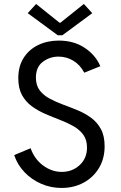

<svg xmlns="http://www.w3.org/2000/svg" viewBox="-20 -930 602 958"><path d="M287.1 7.8Q232.9 7.8 185.1 -13.2Q137.2 -34.2 102.1 -71Q66.9 -107.9 50.8 -156.2L132.8 -190.4Q151.9 -136.2 195.1 -104.2Q238.3 -72.3 288.1 -72.3Q340.8 -72.3 377.4 -106.2Q414.1 -140.1 414.1 -193.4Q414.1 -232.4 395.5 -257.8Q377 -283.2 346.4 -300.5Q315.9 -317.9 279.3 -331.8Q242.7 -345.7 206.1 -361.6Q169.4 -377.4 138.9 -399.7Q108.4 -421.9 89.8 -455.6Q71.3 -489.3 71.3 -540Q71.3 -599.1 97.9 -641.1Q124.5 -683.1 170.4 -705.3Q216.3 -727.5 273.4 -727.5Q348.1 -727.5 402.6 -691.4Q457 -655.3 480.5 -599.6L400.4 -567.4Q379.9 -606.4 345.9 -627Q312 -647.5 271.5 -647.5Q228.5 -647.5 193.8 -621.6Q159.2 -595.7 159.2 -543Q159.2 -504.4 177.7 -479.7Q196.3 -455.1 226.8 -438.5Q257.3 -421.9 293.9 -408.4Q330.6 -395 367.2 -379.9Q403.8 -364.7 434.3 -342.5Q464.8 -320.3 483.4 -286.1Q502 -252 502 -200.2Q502 -138.7 473.9 -91.8Q445.8 -44.9 397.2 -18.6Q348.6 7.8 287.1 7.8ZM160.2 -910.2 277.3 -816.4H281.2L398.4 -910.2L440.4 -864.3L291 -753.9H268.6L118.2 -864.3Z"/></svg>

Font: Reddit Mono
Style: Regular
Weight: 400
Monospace: yes
Designer: Stephen Hutchings
Foundry: Reddit
Version: Version 1.014; ttfautohint (v1.8.4.7-5d5b)